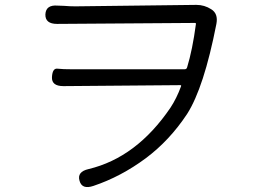

<svg xmlns="http://www.w3.org/2000/svg" viewBox="-20 -733 1040 787"><path d="M363 29Q316 45 306 8Q295 -29 343 -40Q540 -87 679 -292Q704 -330 722 -379Q724 -384 719 -384L240 -380Q191 -380 193 -417Q195 -454 215.5 -451.5Q236 -449 279 -449H736Q745 -449 747 -457Q769 -529 783 -634Q784 -639 779 -639L214 -635Q165 -635 166 -674Q168 -714 216 -710L243 -709Q266 -707 289 -707L785 -713Q818 -713 846 -695Q875 -677 867 -635Q816 -374 747 -266Q675 -157 577 -84Q476 -9 363 29Z"/></svg>

Font: Resource Han Rounded JP Normal
Style: Regular
Weight: 350
Designer: Cyano Hao (round all glyphs); Ryoko NISHIZUKA 西塚涼子 (kana, bopomofo & ideographs); Paul D. Hunt (Latin, Greek & Cyrillic)
Foundry: Cyano Hao
Version: 0.990